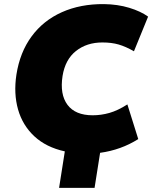

<svg xmlns="http://www.w3.org/2000/svg" viewBox="-20 -737 742 936"><path d="M268 179 296 1Q205 -19 147.5 -72.5Q90 -126 68 -203.5Q46 -281 60 -373Q77 -482 134 -559.5Q191 -637 281.5 -677.5Q372 -718 487 -717Q554 -716 610 -699Q666 -682 702 -656L633 -487Q593 -510 558.5 -520Q524 -530 479 -530Q403 -530 350.5 -488.5Q298 -447 285 -367Q271 -277 309 -226Q347 -175 432 -175Q473 -175 513.5 -186.5Q554 -198 601 -228L654 -59Q570 -6 468 8L441 179Z"/></svg>

Font: Mulish ExtraBlack
Style: Italic
Weight: 1000
Italic angle: -9°
Designer: Vernon Adams
Foundry: Vernon Adams
Version: Version 3.603; ttfautohint (v1.8.3)